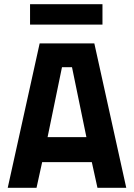

<svg xmlns="http://www.w3.org/2000/svg" viewBox="-20 -900 642 920"><path d="M471 -782V-880H124V-782ZM325 -578 394 -243H208L277 -578ZM155 0 182 -123H420L447 0H585L432 -692H170L17 0Z"/></svg>

Font: RazerF5
Style: Bold
Weight: 700
Foundry: Razer Inc.
Version: Version 2